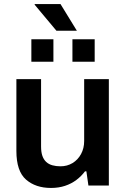

<svg xmlns="http://www.w3.org/2000/svg" viewBox="-20 -917 623 949"><path d="M232 12Q156 12 108.5 -29.5Q61 -71 61 -171V-526H183V-193Q183 -165 189.5 -146.5Q196 -128 208.5 -116.5Q221 -105 239 -100Q257 -95 279 -95Q312 -95 338.5 -111Q365 -127 380.5 -155.5Q396 -184 396 -220V-526H518V0H417L407 -70H400Q382 -46 357.5 -27.5Q333 -9 301.5 1.5Q270 12 232 12ZM135 -612V-723H244V-612ZM338 -612V-723H448V-612ZM360 -765H259L151 -894L152 -897H279Z"/></svg>

Font: Archivo SemiBold
Style: Regular
Weight: 600
Designer: Hector Gatti
Foundry: Omnibus-Type
Version: Version 2.001